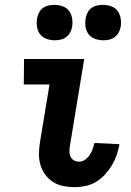

<svg xmlns="http://www.w3.org/2000/svg" viewBox="-20 -763 540 791"><path d="M288 8Q264 8 241 3.5Q218 -1 199 -13Q180 -25 166.5 -43.5Q153 -62 146.5 -84Q140 -106 140.5 -130.5Q141 -155 145 -179L184 -415H78L79 -520H327L268 -162Q266 -150 266 -138.5Q266 -127 270.5 -117.5Q275 -108 284.5 -102.5Q294 -97 306 -97Q319 -97 330.5 -105Q342 -113 349.5 -124.5Q357 -136 361.5 -148.5Q366 -161 369 -174L472 -169V-168Q468 -146 460.5 -124Q453 -102 441 -82Q429 -62 412.5 -44Q396 -26 376 -14Q356 -2 333 3Q310 8 288 8ZM405 -597Q388 -597 371.5 -603Q355 -609 345 -622Q335 -635 332.5 -652.5Q330 -670 333 -688Q335 -700 341 -711.5Q347 -723 357.5 -730.5Q368 -738 380.5 -740.5Q393 -743 405 -743Q422 -743 438.5 -737Q455 -731 464.5 -718Q474 -705 477 -687.5Q480 -670 477 -652Q475 -640 468.5 -628.5Q462 -617 451.5 -609.5Q441 -602 429 -599.5Q417 -597 405 -597ZM205 -597Q188 -597 171.5 -603Q155 -609 145 -622Q135 -635 132.5 -652.5Q130 -670 133 -688Q135 -700 141 -711.5Q147 -723 157.5 -730.5Q168 -738 180.5 -740.5Q193 -743 205 -743Q222 -743 238.5 -737Q255 -731 264.5 -718Q274 -705 277 -687.5Q280 -670 277 -652Q275 -640 268.5 -628.5Q262 -617 251.5 -609.5Q241 -602 229 -599.5Q217 -597 205 -597Z"/></svg>

Font: Iosevka Extrabold
Style: Italic
Weight: 800
Italic angle: -9°
Monospace: yes
Designer: Belleve Invis
Foundry: Belleve Invis
Version: Version 32.5.0; ttfautohint (v1.8.4)